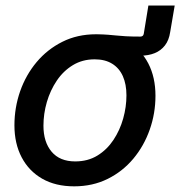

<svg xmlns="http://www.w3.org/2000/svg" viewBox="-20 -656 646 688"><path d="M316.4 -458 329.1 -533.2Q352.1 -532.7 367.2 -531.5Q382.3 -530.3 396.7 -528.8Q411.1 -527.3 430.9 -526.1Q450.7 -524.9 482.9 -524.9Q493.2 -524.9 495.1 -534.7L511.7 -636.2H606L589.8 -541Q585.4 -511.7 571 -493.2Q556.6 -474.6 534.4 -465.6Q512.2 -456.5 482.9 -456.5Q441.4 -456.5 399.9 -457.3Q358.4 -458 316.4 -458ZM245.6 11.7Q179.2 11.7 131.3 -15.6Q83.5 -43 57.6 -92.3Q31.7 -141.6 31.7 -207Q31.7 -270.5 52.2 -329.1Q72.8 -387.7 111.3 -433.6Q149.9 -479.5 203.6 -506.3Q257.3 -533.2 323.7 -533.2Q390.1 -533.2 438 -505.6Q485.8 -478 511.5 -428.5Q537.1 -378.9 537.1 -313Q537.1 -250 516.6 -191.7Q496.1 -133.3 457.8 -87.4Q419.4 -41.5 365.7 -14.9Q312 11.7 245.6 11.7ZM249.5 -77.6Q294.9 -77.6 329.1 -98.6Q363.3 -119.6 386.5 -154.5Q409.7 -189.5 421.4 -231.2Q433.1 -272.9 433.1 -314.5Q433.1 -354 420.2 -383.1Q407.2 -412.1 381.8 -427.7Q356.4 -443.4 319.3 -443.4Q275.4 -443.4 241.2 -422.6Q207 -401.9 183.6 -367.2Q160.2 -332.5 147.9 -290.5Q135.7 -248.5 135.7 -205.6Q135.7 -147 165 -112.3Q194.3 -77.6 249.5 -77.6Z"/></svg>

Font: Inter 28pt Medium
Style: Italic
Weight: 500
Italic angle: -9.3988°
Designer: Rasmus Andersson
Foundry: rsms
Version: Version 4.001;git-66647c0bb